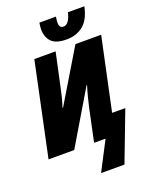

<svg xmlns="http://www.w3.org/2000/svg" viewBox="-210 -1054 1089 1383"><g transform="rotate(-20 334.0 -363.0)"><path d="M415 -767.1Q333 -767.1 298.8 -802.7Q264.6 -838.4 264.6 -899.9Q264.6 -908.2 266.4 -922.1Q268.1 -936 270 -948.2H397Q392.1 -921.4 392.1 -902.8Q392.1 -861.8 423.8 -861.8Q468.3 -861.8 488.8 -948.2H614.7Q594.7 -852.1 542.7 -809.6Q490.7 -767.1 415 -767.1ZM316.9 222.2 432.1 0H344.2L398.9 -257.8Q404.3 -282.7 415.5 -326.2Q426.8 -369.6 439 -408.2H435.1L191.9 0H-4.9L146 -713.9H309.1L253.9 -458Q249 -431.2 239.3 -392.3Q229.5 -353.5 216.8 -314.9H221.2L460.9 -713.9H658.2L540 -158.2H641.1L496.1 222.2Z"/></g></svg>

Font: Open Sans Condensed ExtraBold
Style: Italic
Weight: 800
Width: 3
Italic angle: -12°
Designer: Monotype Design Team
Foundry: Monotype Imaging Inc.
Version: Version 3.003; ttfautohint (v1.8.4)